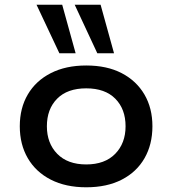

<svg xmlns="http://www.w3.org/2000/svg" viewBox="-20 -786 732 815"><path d="M346 9Q259 9 195.5 -23.5Q132 -56 98 -114.5Q64 -173 64 -250Q64 -327 98 -385Q132 -443 195.5 -475.5Q259 -508 346 -508Q434 -508 496.5 -475.5Q559 -443 593 -385Q627 -327 627 -250Q627 -173 593.5 -114.5Q560 -56 497 -23.5Q434 9 346 9ZM346 -88Q425 -88 469 -133Q513 -178 513 -250Q513 -323 469.5 -367Q426 -411 346 -411Q266 -411 222.5 -367Q179 -323 179 -250Q179 -178 223 -133Q267 -88 346 -88ZM393 -560 297 -766H407L464 -560ZM232 -560 135 -766H244L301 -560Z"/></svg>

Font: Nunito Sans 7pt SemiExpanded SemiBold
Style: Regular
Weight: 600
Width: 6
Designer: Vernon Adams
Foundry: Vernon Adams
Version: Version 3.101;gftools[0.9.27]